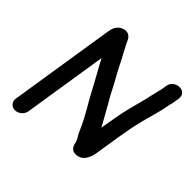

<svg xmlns="http://www.w3.org/2000/svg" viewBox="-177 -784 955 955"><g transform="rotate(45 300.5 -306.0)"><path d="M501.6 -538C499.7 -526.3 491.5 -499 489.1 -484C488 -477.1 484.6 -465.6 481.2 -452.4C467.5 -398.1 453.3 -351.2 443.5 -289.3C439.3 -266.7 435.9 -247.2 433.6 -233L430.5 -213.1C429.3 -215.8 428.2 -218.5 426.7 -221C408.3 -252.1 391.6 -285.7 371.2 -320.2C345.7 -360.6 325.8 -406.9 299.1 -451.9C284.9 -476.4 263.6 -523.3 247.7 -549.7C238.5 -567 230.5 -584.1 220.4 -602C218 -607.2 206.1 -652.5 160.9 -638.2C125.7 -627.1 118.6 -595.1 115.7 -577L27.4 -15C23.4 10.3 41.5 29 64.9 29C88.4 29 112.4 10.3 116.4 -15L186.3 -459.7C197.1 -438.5 208.6 -416.6 219.5 -398.1C235.6 -370.4 252.7 -336.9 268 -308.8C297.4 -252.7 331.9 -201.2 356.1 -146.6L365.8 -124.7C373.5 -105.5 381.3 -98.4 385.1 -88.9L392.1 -71.4C392.6 -69.8 395.1 -31.3 430.4 -29.5C481.7 -26.9 498.3 -78.4 502.5 -105L522.6 -233C524.8 -246.9 527.9 -264.3 532.2 -287.6C538.9 -330 547 -357.5 556.4 -397.6C568.3 -440.6 582.1 -485.4 589.9 -533.6C591.3 -538.9 594.2 -548.2 595.4 -556L600.4 -588C609.6 -646.4 520.6 -645.9 511.4 -588L506.9 -559.1C505 -551.3 502.7 -544.9 501.6 -538Z"/></g></svg>

Font: Just Breathe
Style: BdObl3
Weight: 400
Foundry: Cannot Into Space Fonts
Version: Version 0.72